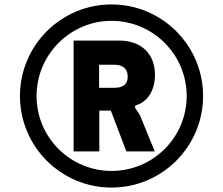

<svg xmlns="http://www.w3.org/2000/svg" viewBox="-20 -780 1006 866"><path d="M483 66C711 66 896 -119 896 -347C896 -575 711 -760 483 -760C255 -760 70 -575 70 -347C70 -119 255 66 483 66ZM483 -9C297 -9 145 -160 145 -347C145 -534 297 -686 483 -686C670 -686 822 -534 822 -347C822 -160 670 -9 483 -9ZM312 -97H428V-281H480L550 -97H678L611 -261L591 -291C587 -297 588 -303 594 -305C647 -322 679 -373 679 -443C679 -534 620 -597 518 -597H312ZM495 -384H427V-488H495C533 -488 556 -471 556 -434C556 -398 533 -384 495 -384Z"/></svg>

Font: Finlandica SemiBold
Style: Regular
Weight: 600
Designer: Niklas Ekholm, Juho Hiilivirta, Jaakko Suomalainen
Foundry: Helsinki Type Studio
Version: Version 2.000;Glyphs 3.2 (3202)